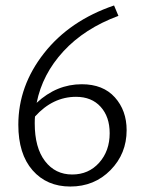

<svg xmlns="http://www.w3.org/2000/svg" viewBox="-20 -678 544 702"><path d="M279 -370Q357 -370 400 -322Q443 -274 443 -202Q443 -116 384 -56Q325 4 237 4Q151 4 99 -55.5Q47 -115 47 -222Q47 -364 141 -483.5Q235 -603 397 -658L413 -620Q289 -574 212 -490.5Q135 -407 114 -302Q187 -370 279 -370ZM244 -40Q304 -40 342.5 -83Q381 -126 381 -191Q381 -251 348 -287.5Q315 -324 258 -324Q173 -324 108 -252Q107 -244 107 -227Q107 -138 144.5 -89Q182 -40 244 -40Z"/></svg>

Font: EauTest Semilight
Style: Italic
Weight: 300
Italic angle: -12°
Designer: Christian Thalmann (Catharsis Fonts)
Version: Version 0.001;PS 000.001;hotconv 1.0.88;makeotf.lib2.5.64775